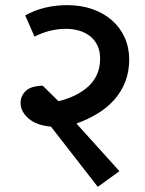

<svg xmlns="http://www.w3.org/2000/svg" viewBox="-20 -666 562 746"><path d="M207 -273Q242 -281 271.5 -295.5Q301 -310 323 -330Q345 -350 357 -377Q369 -404 369 -438Q369 -470 357 -492.5Q345 -515 326 -528.5Q307 -542 283.5 -548Q260 -554 238 -554Q206 -554 176.5 -547Q147 -540 114 -524L78 -606Q113 -626 154.5 -636Q196 -646 241 -646Q295 -646 339 -630.5Q383 -615 415 -587Q447 -559 464.5 -520Q482 -481 482 -435Q482 -388 467 -349Q452 -310 424.5 -279Q397 -248 359.5 -225Q322 -202 277 -186L444 -1L360 60L178 -174Q121 -179 90.5 -206Q60 -233 60 -266Q60 -293 80 -312.5Q100 -332 146 -333Z"/></svg>

Font: Ek Mukta SemiBold
Style: Regular
Weight: 600
Designer: Girish Dalvi and Yashodeep Gholap
Foundry: Ek Type
Version: Version 2.538;PS 1.002;hotconv 16.6.51;makeotf.lib2.5.65220;